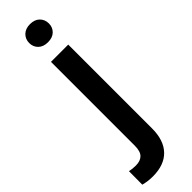

<svg xmlns="http://www.w3.org/2000/svg" viewBox="-361 -722 930 930"><g transform="rotate(-45 104.0 -257.5)"><path d="M56.2 -667Q56.2 -693.8 74.2 -711.7Q92.3 -729.5 123.5 -729.5Q155.3 -729.5 173.1 -711.7Q190.9 -693.8 190.9 -667Q190.9 -640.6 173.1 -623Q155.3 -605.5 123.5 -605.5Q92.3 -605.5 74.2 -623Q56.2 -640.6 56.2 -667ZM66.4 -528.3H184.6V45.9Q184.6 127 143.1 170.2Q101.6 213.4 22.9 213.4Q-10.7 213.4 -41.5 205.1L-41 113.3Q-20.5 117.7 2.4 117.7Q33.7 117.7 50 101.1Q66.4 84.5 66.4 45.9Z"/></g></svg>

Font: Vazirmatn UI FD Medium
Style: Regular
Weight: 500
Designer: Saber Rastikerdar
Foundry: Saber Rastikerdar
Version: Version 33.003